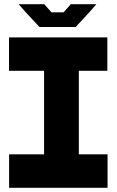

<svg xmlns="http://www.w3.org/2000/svg" viewBox="-20 -897 557 917"><path d="M190.5 0V-558.7L324 -718.5H356.5V-159.8L223 0ZM23.5 0V-159.8H190.5V0ZM223 0 356.5 -159.8H493.7V0ZM23.1 -558.7V-718.5H324L190.5 -558.7ZM356.5 -558.7V-718.5H492.7V-558.7ZM168.5 -768 103.2 -838.2H406.5L341.2 -768ZM103.2 -838.2 70.3 -875.4V-877H191.2L225.9 -838.2ZM283.7 -838.2 318.4 -877H439.3V-876L406.5 -838.2Z"/></svg>

Font: Foldit Thin
Style: Regular
Weight: 100
Designer: Sophia Tai
Foundry: Sophia Tai
Version: Version 1.003